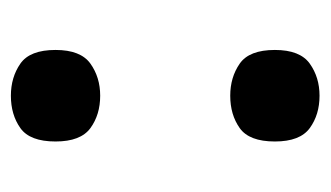

<svg xmlns="http://www.w3.org/2000/svg" viewBox="-144 -440 593 344"><g transform="rotate(-90 152.0 -268.5)"><path d="M152 -385Q118 -385 94 -402.5Q70 -420 70 -465Q70 -511 94 -528Q118 -545 152 -545Q185 -545 209.5 -528Q234 -511 234 -465Q234 -420 209.5 -402.5Q185 -385 152 -385ZM152 8Q118 8 94 -9.5Q70 -27 70 -72Q70 -118 94 -135Q118 -152 152 -152Q185 -152 209.5 -135Q234 -118 234 -72Q234 -27 209.5 -9.5Q185 8 152 8Z"/></g></svg>

Font: Noto Serif Vithkuqi
Style: Bold
Weight: 700
Version: Version 1.005